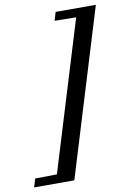

<svg xmlns="http://www.w3.org/2000/svg" viewBox="-182 -760 636 940"><g transform="rotate(-10 136.5 -290.0)"><path d="M362.5 -703.5 109.5 124.5H-90.5L-77.5 82.5L30.5 81L257 -660L150 -661.5L162.5 -703.5Z"/></g></svg>

Font: Newsreader 24pt
Style: Bold Italic
Weight: 700
Italic angle: -17°
Designer: Hugues Gentile
Foundry: Production Type
Version: Version 1.003